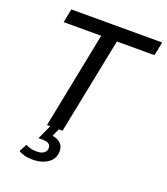

<svg xmlns="http://www.w3.org/2000/svg" viewBox="-163 -812 997 1149"><g transform="rotate(20 335.0 -238.0)"><path d="M191 0 313 -613H74L91 -700H670L652 -613H413L290 0ZM177 224Q151 224 129 218.5Q107 213 90 202L116 153Q131 162 148 166Q165 170 184 170Q217 170 232.5 157.5Q248 145 248 126Q248 109 235.5 100Q223 91 197 91H170L215 -7H269L244 49Q279 54 297.5 73Q316 92 316 121Q316 169 277.5 196.5Q239 224 177 224Z"/></g></svg>

Font: Montserrat Thin Medium
Style: Italic
Weight: 500
Italic angle: -11.3°
Version: Version 9.000